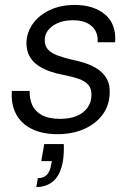

<svg xmlns="http://www.w3.org/2000/svg" viewBox="-20 -531 536 777"><path d="M213 12Q152 12 109 -9Q66 -30 45 -69.5Q24 -109 28 -163H100Q99 -133 110 -107Q121 -81 149 -65.5Q177 -50 224 -50Q262 -50 290 -61.5Q318 -73 334 -95Q350 -117 350 -146Q351 -172 337.5 -187.5Q324 -203 298 -212Q272 -221 236 -228Q208 -233 181 -242.5Q154 -252 132.5 -267Q111 -282 99 -304.5Q87 -327 87 -357Q88 -400 113 -435Q138 -470 182 -490.5Q226 -511 282 -511Q359 -511 405 -472.5Q451 -434 446 -360H375Q378 -401 351.5 -425Q325 -449 275 -449Q225 -449 193 -426Q161 -403 161 -368Q161 -346 173.5 -331.5Q186 -317 210.5 -307.5Q235 -298 269 -290Q299 -284 327.5 -274.5Q356 -265 378 -249.5Q400 -234 412.5 -211.5Q425 -189 424 -156Q423 -105 395.5 -67.5Q368 -30 320.5 -9Q273 12 213 12ZM127 226 133 190Q157 190 170 176Q183 162 187 135L190 121H147L159 52H238Q239 70 238 87.5Q237 105 235 119Q225 177 196.5 201.5Q168 226 127 226Z"/></svg>

Font: DM Sans 20pt Light
Style: Italic
Weight: 300
Italic angle: -10°
Version: Version 4.004;gftools[0.9.30]